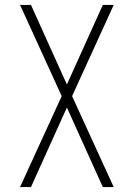

<svg xmlns="http://www.w3.org/2000/svg" viewBox="-20 -755 540 775"><path d="M61 0 229 -367 61 -735H105L250 -414L395 -735H439L271 -367L439 0H395L250 -321L105 0Z"/></svg>

Font: Iosevka SS04 Extralight
Style: Regular
Weight: 200
Monospace: yes
Designer: Belleve Invis
Foundry: Belleve Invis
Version: Version 19.0.0; ttfautohint (v1.8.4)